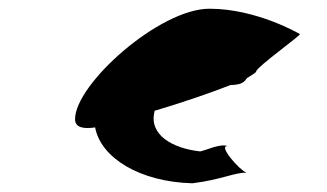

<svg xmlns="http://www.w3.org/2000/svg" viewBox="-20 -720 750 440"><path d="M152 -447C152 -428 170 -424 198 -428C211 -358 301 -303 421 -300C487 -308 521 -326 545 -324C529 -330 478 -388 502 -385C486 -392 453 -376 439 -373C375 -380 321 -411 334 -464V-466C398 -485 462 -507 508 -525C534 -526 539 -531 546 -541C559 -549 567 -554 567 -556C567 -566 674 -642 667 -642C667 -642 569 -700 460 -700C345 -700 152 -527 152 -447Z"/></svg>

Font: Ampere
Style: SuExt
Weight: 400
Version: Version 1